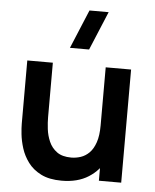

<svg xmlns="http://www.w3.org/2000/svg" viewBox="-56 -849 738 913"><g transform="rotate(5 313.0 -393.0)"><path d="M348.2 -617.5H256.8L333.9 -802.5H425.4ZM272.3 15.3Q212.6 15.3 173.5 -4.5Q134.5 -24.3 111.5 -55.5Q88.5 -86.6 77.5 -121.6Q66.5 -156.7 63.2 -188Q60 -219.2 60 -238.5V-540H182V-279.8Q182 -254.8 185.6 -223.8Q189.2 -192.8 201.8 -164Q214.4 -135.2 239.7 -116.7Q264.9 -98.2 308.2 -98.2Q331 -98.2 353.5 -105.6Q375.9 -113.1 394.1 -131.2Q412.2 -149.3 423.3 -181.5Q434.3 -213.6 434.3 -262.5L505.8 -231.8Q505.8 -163.1 479.1 -107Q452.3 -50.8 400.4 -17.8Q348.5 15.3 272.3 15.3ZM449 0V-167.5H434.3V-540H555.5V0Z"/></g></svg>

Font: Manrope ExtraLight
Style: Regular
Weight: 200
Designer: Mikhail Sharanda
Foundry: Mikhail Sharanda
Version: Version 4.505